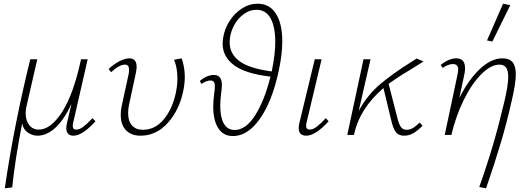

<svg xmlns="http://www.w3.org/2000/svg" viewBox="-20 -731 2864 1040"><path d="M497 -74Q427 4 377 4Q359 4 349 -6.5Q339 -17 339 -36Q339 -48 342 -61L367 -168Q327 -82 280 -39Q233 4 183 4Q157 4 132 -12Q107 -28 100 -62Q63 125 46 284L6 289Q55 -49 144 -410H182L123 -153Q119 -137 119 -118Q119 -79 138 -54Q157 -29 190 -29Q255 -29 316.5 -124.5Q378 -220 419 -410H455L377 -69Q374 -57 374 -49Q374 -29 392 -29Q411 -29 431 -44Q451 -59 481 -91Z M634 -109Q634 -135 639 -156L676 -326Q679 -338 679 -354Q679 -381 657 -381Q626 -381 582 -340L568 -357Q597 -384 627 -399.5Q657 -415 681 -415Q720 -415 720 -369Q720 -358 716 -336L679 -164Q674 -143 674 -118Q674 -75 695 -51.5Q716 -28 754 -28Q821 -28 868 -85.5Q915 -143 933 -231Q941 -271 941 -305Q941 -364 923 -407L964 -415Q981 -367 981 -314Q981 -280 973 -240Q952 -136 889.5 -66Q827 4 741 4Q691 4 662.5 -25.5Q634 -55 634 -109Z M1509 -507Q1509 -439 1491 -353Q1456 -186 1389.5 -90Q1323 6 1242 6Q1189 6 1162 -37Q1135 -80 1135 -154Q1135 -182 1140 -222Q1144 -250 1144 -263Q1144 -279 1138.5 -287Q1133 -295 1120 -295Q1110 -295 1096.5 -290Q1083 -285 1072 -276L1062 -292Q1079 -307 1099 -316Q1119 -325 1138 -325Q1182 -325 1182 -271Q1182 -256 1178 -228Q1173 -186 1173 -158Q1173 -96 1192.5 -61.5Q1212 -27 1251 -27Q1312 -27 1362.5 -107Q1413 -187 1445 -316Q1312 -331 1249 -377Q1186 -423 1186 -494Q1186 -510 1189 -528Q1197 -576 1224 -618Q1251 -660 1291 -685.5Q1331 -711 1376 -711Q1440 -711 1474.5 -657Q1509 -603 1509 -507ZM1471 -504Q1471 -586 1445.5 -632Q1420 -678 1369 -678Q1331 -678 1297.5 -652.5Q1264 -627 1244 -586Q1224 -545 1224 -501Q1224 -439 1277.5 -399.5Q1331 -360 1452 -344Q1452 -347 1454 -355Q1471 -440 1471 -504Z M1598 -37Q1598 -47 1601 -62L1685 -410H1722L1641 -69Q1638 -59 1638 -50Q1638 -29 1658 -29Q1675 -29 1695.5 -44.5Q1716 -60 1745 -91L1760 -74Q1689 4 1639 4Q1598 4 1598 -37Z M2253 -67 2269 -50Q2242 -23 2219 -9.5Q2196 4 2169 4Q2139 4 2124 -15.5Q2109 -35 2098 -84L2057 -254Q1928 -144 1897 0H1861L1949 -410H1987L1923 -130Q1970 -217 2041 -276.5Q2112 -336 2215 -400L2237 -414L2274 -398Q2260 -389 2210 -358Q2201 -353 2161 -328Q2121 -303 2085 -277L2132 -94Q2141 -57 2152 -42.5Q2163 -28 2183 -28Q2202 -28 2219 -39Q2236 -50 2253 -67Z M2774 -327Q2774 -280 2752 -186Q2725 -66 2693.5 40Q2662 146 2613 289L2576 282Q2619 161 2650.5 53.5Q2682 -54 2712 -181Q2733 -270 2733 -315Q2733 -350 2721 -365.5Q2709 -381 2686 -381Q2639 -381 2587 -329Q2535 -277 2492 -189.5Q2449 -102 2425 0H2389L2459 -331Q2462 -349 2462 -354Q2462 -384 2433 -384Q2421 -384 2406 -378.5Q2391 -373 2378 -363L2367 -379Q2387 -396 2409 -405.5Q2431 -415 2452 -415Q2499 -415 2499 -362Q2499 -346 2496 -332L2468 -200Q2518 -300 2579.5 -357.5Q2641 -415 2701 -415Q2739 -415 2756.5 -394Q2774 -373 2774 -327ZM2618 -512 2705 -711 2744 -703 2647 -506Z"/></svg>

Font: Ysabeau Light
Style: Italic
Weight: 300
Italic angle: -12°
Designer: Christian Thalmann (Catharsis Fonts)
Version: Version 0.003